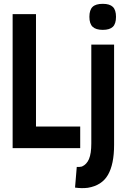

<svg xmlns="http://www.w3.org/2000/svg" viewBox="-20 -774 658 1003"><path d="M46 0V-700H168V-113H399V0ZM517 -618Q481 -618 464 -634Q447 -650 447 -686Q447 -722 463.5 -738Q480 -754 517 -754Q553 -754 569.5 -738Q586 -722 586 -686Q586 -650 569.5 -634Q553 -618 517 -618ZM576 -541V-17Q576 84 544 139.5Q512 195 439 207Q408 211 372 206L381 98Q396 99 408 96Q433 85 445 56.5Q457 28 457 -25V-541Z"/></svg>

Font: Georama Semi Condensed SemiBold
Style: Regular
Weight: 600
Width: 4
Designer: Jean-Baptiste Levee
Foundry: Production Type
Version: Version 1.000